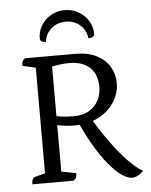

<svg xmlns="http://www.w3.org/2000/svg" viewBox="-59 -915 769 975"><g transform="rotate(-5 326.0 -428.0)"><path d="M67 0Q67 -16 71.5 -25Q76 -34 83 -36L152 -54L136 -38V-602L150 -585L69 -604Q69 -618 72.5 -626.5Q76 -635 86 -641H342Q407 -641 450.5 -618.5Q494 -596 516.5 -558.5Q539 -521 539 -476Q539 -425 511 -380Q483 -335 431 -307Q379 -279 306 -279Q281 -279 253 -282.5Q225 -286 202 -293H219V-33L197 -56L294 -37Q294 -22 290.5 -14Q287 -6 276 0ZM219 -322 204 -339Q218 -333 247.5 -329.5Q277 -326 305 -326Q354 -326 385.5 -345Q417 -364 433 -395Q449 -426 449 -463Q449 -528 411.5 -562.5Q374 -597 309 -597Q279 -597 252 -593Q225 -589 205 -584L219 -598ZM574 11Q552 11 522 -10Q492 -31 458.5 -71Q425 -111 390.5 -169Q356 -227 324 -300L385 -321Q428 -247 473 -184.5Q518 -122 560 -79Q602 -36 633 -19Q622 -7 606.5 2Q591 11 574 11ZM307 -867Q345 -867 376.5 -849Q408 -831 427 -801Q446 -771 446 -734Q446 -724 437.5 -719Q429 -714 415 -714Q411 -755 381 -781.5Q351 -808 307 -808Q264 -808 233.5 -781.5Q203 -755 199 -714Q186 -714 177.5 -719Q169 -724 169 -734Q169 -771 187.5 -801Q206 -831 237.5 -849Q269 -867 307 -867Z"/></g></svg>

Font: Pitagon Serif
Style: Regular
Weight: 400
Designer: Travis Tran
Foundry: Pitagon
Version: Version 1.000;gftools[0.9.26]